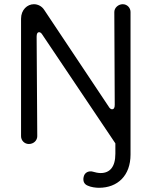

<svg xmlns="http://www.w3.org/2000/svg" viewBox="-20 -668 720 912"><path d="M117 16C140 16 157 -1 157 -21L154 -494C154 -508 158 -515 166 -515C171 -515 177 -511 182 -502L528 13V62C528 126 501 154 458 154C447 154 432 151 419 147C416 146 413 146 410 146C396 146 382 154 378 170C377 174 376 178 376 182C376 190 377 206 397 214C412 221 434 224 450 224C539 224 600 166 600 66V-611C600 -631 584 -648 563 -648C542 -648 523 -631 523 -611L525 -170C525 -156 521 -149 512 -149C507 -149 501 -153 496 -162L190 -621C178 -640 158 -648 141 -648C110 -648 80 -622 80 -579V-21C80 -1 96 16 117 16Z"/></svg>

Font: Dongle Light
Style: Regular
Weight: 300
Designer: Yanghee Ryu
Foundry: Yanghee Ryu
Version: Version 2.000